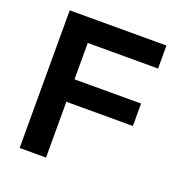

<svg xmlns="http://www.w3.org/2000/svg" viewBox="-131 -843 904 957"><g transform="rotate(20 321.0 -365.0)"><path d="M77 0V-730H590V-608H217V-415H570V-296H217V0Z"/></g></svg>

Font: M PLUS 1
Style: Bold
Weight: 700
Designer: Coji Morishita
Foundry: UNDERFOREST DESIGN
Version: Version 1.001